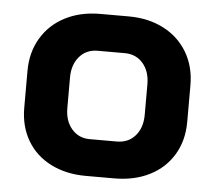

<svg xmlns="http://www.w3.org/2000/svg" viewBox="-43 -554 680 608"><g transform="rotate(5 297.0 -249.5)"><path d="M38 -190V-307Q38 -366 65 -411.5Q92 -457 140.5 -482Q189 -507 252 -507H342Q405 -507 453.5 -482Q502 -457 529 -411.5Q556 -366 556 -307V-190Q556 -131 529 -86Q502 -41 453.5 -16.5Q405 8 341 8H251Q188 8 139.5 -16.5Q91 -41 64.5 -86Q38 -131 38 -190ZM339 -109Q376 -109 398 -134.5Q420 -160 420 -201V-298Q420 -339 398 -364.5Q376 -390 340 -390H254Q218 -390 196 -364.5Q174 -339 174 -298V-201Q174 -160 196 -134.5Q218 -109 253 -109Z"/></g></svg>

Font: Bai Jamjuree
Style: Bold
Weight: 700
Designer: Katatrad Aksorn Co.,Ltd.
Foundry: Cadson Demak Co.,Ltd.
Version: Version 1.000; ttfautohint (v1.6)